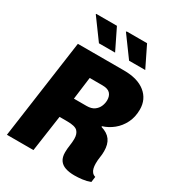

<svg xmlns="http://www.w3.org/2000/svg" viewBox="-212 -1020 1051 1153"><g transform="rotate(30 313.5 -444.0)"><path d="M483 9Q447 9 420.5 0Q394 -9 380 -29.5Q366 -50 366 -83Q366 -107 370 -133Q374 -159 374 -181Q374 -215 356.5 -233Q339 -251 284 -251H231L195 0H11L107 -686H427Q522 -686 574.5 -643.5Q627 -601 627 -530Q627 -478 606.5 -437Q586 -396 552.5 -369Q519 -342 480 -330L479 -325Q524 -312 545 -283Q566 -254 566 -206Q566 -183 562.5 -162.5Q559 -142 559 -117Q559 -100 562.5 -85Q566 -70 574.5 -60Q583 -50 597 -46L592 -8Q566 2 537.5 5.5Q509 9 483 9ZM251 -389H339Q372 -389 391.5 -403Q411 -417 420 -438Q429 -459 429 -481Q429 -510 413 -527Q397 -544 359 -544H271ZM424 -752 320 -894 326 -897H465L536 -752ZM215 -752 111 -894 113 -897H256L327 -752Z"/></g></svg>

Font: Chivo Mono Medium ExtraBold
Style: Italic
Weight: 800
Italic angle: -8.05°
Monospace: yes
Version: Version 1.008